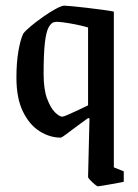

<svg xmlns="http://www.w3.org/2000/svg" viewBox="-20 -477 489 678"><path d="M207 -457Q212 -457 234.5 -455Q257 -453 286 -449.5Q315 -446 341.5 -442.5Q368 -439 382 -436V114L417 128V165Q417 165 404.5 167.5Q392 170 374.5 173Q357 176 343 178.5Q329 181 326 181Q323 181 314.5 174Q306 167 298.5 159Q291 151 291 148L296 -59L291 -60Q274 -48 252.5 -32Q231 -16 214.5 -3.5Q198 9 194 9Q156 9 120 -13.5Q84 -36 61 -83Q38 -130 38 -203Q38 -256 45 -296.5Q52 -337 62 -358Q70 -369 90 -385.5Q110 -402 133.5 -418.5Q157 -435 177.5 -446Q198 -457 207 -457ZM172 -399Q161 -397 152 -381Q143 -365 138.5 -326Q134 -287 134 -216Q134 -161 146.5 -128Q159 -95 174.5 -80Q190 -65 200 -65Q204 -65 218 -71Q232 -77 249 -85Q266 -93 278.5 -99Q291 -105 291 -105V-380Q275 -385 250.5 -390Q226 -395 204 -398Q182 -401 172 -399Z"/></svg>

Font: Grenze Gotisch
Style: Regular
Weight: 400
Designer: Renata Polastri
Foundry: Omnibus-Type
Version: Version 1.001